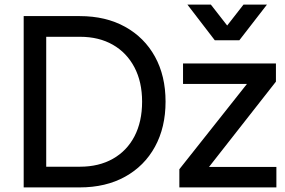

<svg xmlns="http://www.w3.org/2000/svg" viewBox="-20 -815 1241 835"><path d="M83 0V-745H327Q440 -745 524 -698.5Q608 -652 654 -568.5Q700 -485 700 -373Q700 -261 654 -177Q608 -93 524 -46.5Q440 0 327 0ZM181 -90H328Q410 -90 471 -124.5Q532 -159 565 -222.5Q598 -286 598 -373Q598 -459 564.5 -522.5Q531 -586 470.5 -620.5Q410 -655 328 -655H181ZM760 0V-79L1054 -450H776V-539H1180V-460L889 -89H1182V0ZM914 -640 795 -795H897L968 -704L1039 -795H1141L1021 -640Z"/></svg>

Font: Pitagon Sans Text Medium
Style: Regular
Weight: 500
Designer: Travis Tran
Foundry: Pitagon
Version: Version 1.000; ttfautohint (v1.8.4.7-5d5b);gftools[0.9.26]